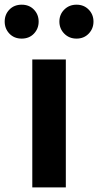

<svg xmlns="http://www.w3.org/2000/svg" viewBox="-62 -820 429 840"><path d="M79.3 0V-559.8H226V0ZM32.9 -651.1Q0 -651.1 -20.8 -672.8Q-41.5 -694.6 -41.5 -725.6Q-41.5 -756.7 -20.8 -778.1Q0 -799.5 32.9 -799.5Q65.8 -799.5 86.5 -777.9Q107.1 -756.4 107.1 -725.5Q107.1 -694.7 86.5 -672.9Q65.8 -651.1 32.9 -651.1ZM272.8 -651.1Q240.7 -651.1 219.2 -672.8Q197.8 -694.6 197.8 -725.6Q197.8 -756.7 219.2 -778.1Q240.7 -799.5 272.8 -799.5Q305.2 -799.5 326.1 -777.9Q347 -756.4 347 -725.5Q347 -694.7 326.1 -672.9Q305.2 -651.1 272.8 -651.1Z"/></svg>

Font: Noto Sans TC
Style: Regular
Weight: 100
Designer: Ryoko NISHIZUKA 西塚涼子 (kana, bopomofo & ideographs); Paul D. Hunt (Latin, Greek & Cyrillic); Sandoll Communications 산돌커뮤니
Foundry: Adobe
Version: Version 2.004;hotconv 1.0.118;makeotfexe 2.5.65603